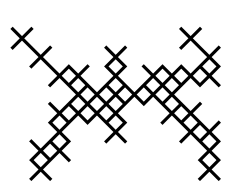

<svg xmlns="http://www.w3.org/2000/svg" viewBox="-58 -308 441 366"><g transform="rotate(90 163.0 -125.5)"><path d="M129.3 -17.9 160.7 -49.3 192.1 -17.9 174.3 0 178.6 4.3 196.4 -13.6 214.3 4.3 232.1 -13.6 263.6 17.9 245.7 35.7 250 40 267.9 22.1 285.7 40 303.6 22.1 321.4 40 325.7 35.7 307.9 17.9 325.7 0 321.4 -4.3 303.6 13.6 272.1 -17.9 290 -35.7 285.7 -40 267.9 -22.1 250 -40 232.1 -22.1 200.7 -53.6 218.6 -71.4 200.7 -89.3 232.1 -120.7 250 -102.9 254.3 -107.1 236.4 -125 254.3 -142.9 250 -147.1 232.1 -129.3 214.3 -147.1 196.4 -129.3 165 -160.7 182.9 -178.6 165 -196.4 196.4 -227.9 214.3 -210 218.6 -214.3 200.7 -232.1 232.1 -263.6 250 -245.7 254.3 -250 236.4 -267.9 267.9 -299.3 285.7 -281.4 303.6 -299.3 321.4 -281.4 325.7 -285.7 307.9 -303.6 325.7 -321.4 321.4 -325.7 303.6 -307.9 285.7 -325.7 267.9 -307.9 250 -325.7 232.1 -307.9 214.3 -325.7 210 -321.4 227.9 -303.6 196.4 -272.1 178.6 -290 174.3 -285.7 192.1 -267.9 160.7 -236.4 129.3 -267.9 147.1 -285.7 129.3 -303.6 147.1 -321.4 142.9 -325.7 125 -307.9 107.1 -325.7 89.3 -307.9 71.4 -325.7 67.1 -321.4 85 -303.6 53.6 -272.1 35.7 -290 31.4 -285.7 49.3 -267.9 31.4 -250 35.7 -245.7 53.6 -263.6 71.4 -245.7 75.7 -250 57.9 -267.9 89.3 -299.3 120.7 -267.9 102.9 -250 120.7 -232.1 102.9 -214.3 120.7 -196.4 102.9 -178.6 107.1 -174.3 125 -192.1 156.4 -160.7 125 -129.3 107.1 -147.1 89.3 -129.3 71.4 -147.1 67.1 -142.9 85 -125 67.1 -107.1 71.4 -102.9 89.3 -120.7 107.1 -102.9 125 -120.7 156.4 -89.3 125 -57.9 107.1 -75.7 102.9 -71.4 120.7 -53.6 102.9 -35.7 120.7 -17.9 89.3 13.6 71.4 -4.3 67.1 0 85 17.9 53.6 49.3 35.7 31.4 31.4 35.7 49.3 53.6 31.4 71.4 35.7 75.7 53.6 57.9 71.4 75.7 75.7 71.4 57.9 53.6 89.3 22.1 107.1 40 111.4 35.7 93.6 17.9 125 -13.6 142.9 4.3 147.1 0ZM182.9 -35.7 196.4 -49.3 210 -35.7 196.4 -22.1ZM254.3 0 267.9 -13.6 281.4 0 267.9 13.6ZM182.9 -71.4 196.4 -85 210 -71.4 196.4 -57.9ZM142.9 -67.1 156.4 -53.6 142.9 -40 129.3 -53.6ZM182.9 -107.1 196.4 -120.7 210 -107.1 196.4 -93.6ZM147.1 -107.1 160.7 -120.7 174.3 -107.1 160.7 -93.6ZM178.6 -102.9 192.1 -89.3 178.6 -75.7 165 -89.3ZM178.6 -67.1 192.1 -53.6 178.6 -40 165 -53.6ZM142.9 -138.6 156.4 -125 142.9 -111.4 129.3 -125ZM142.9 -210 156.4 -196.4 142.9 -182.9 129.3 -196.4ZM147.1 -178.6 160.7 -192.1 174.3 -178.6 160.7 -165ZM147.1 -214.3 160.7 -227.9 174.3 -214.3 160.7 -200.7ZM111.4 -285.7 125 -299.3 138.6 -285.7 125 -272.1ZM178.6 -245.7 192.1 -232.1 178.6 -218.6 165 -232.1ZM214.3 -281.4 227.9 -267.9 214.3 -254.3 200.7 -267.9ZM93.6 -125 107.1 -138.6 120.7 -125 107.1 -111.4ZM93.6 -303.6 107.1 -317.1 120.7 -303.6 107.1 -290ZM111.4 -35.7 125 -49.3 138.6 -35.7 125 -22.1ZM111.4 -214.3 125 -227.9 138.6 -214.3 125 -200.7ZM111.4 -250 125 -263.6 138.6 -250 125 -236.4ZM129.3 -232.1 142.9 -245.7 156.4 -232.1 142.9 -218.6ZM147.1 -71.4 160.7 -85 174.3 -71.4 160.7 -57.9ZM147.1 -142.9 160.7 -156.4 174.3 -142.9 160.7 -129.3ZM165 -125 178.6 -138.6 192.1 -125 178.6 -111.4ZM182.9 -250 196.4 -263.6 210 -250 196.4 -236.4ZM200.7 -17.9 214.3 -31.4 227.9 -17.9 214.3 -4.3ZM200.7 -125 214.3 -138.6 227.9 -125 214.3 -111.4ZM218.6 -285.7 232.1 -299.3 245.7 -285.7 232.1 -272.1ZM236.4 -17.9 250 -31.4 263.6 -17.9 250 -4.3ZM236.4 -303.6 250 -317.1 263.6 -303.6 250 -290ZM272.1 17.9 285.7 4.3 299.3 17.9 285.7 31.4ZM272.1 -303.6 285.7 -317.1 299.3 -303.6 285.7 -290Z"/></g></svg>

Font: Gossip Low Cross Stitch
Style: Regular
Weight: 300
Width: 3
Designer: Deborah Khodanovich
Version: Version 1.001;Glyphs 3.3.1 (3343)